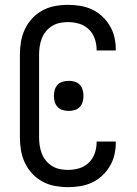

<svg xmlns="http://www.w3.org/2000/svg" viewBox="-20 -763 565 791"><path d="M260 8Q233 8 206 3Q179 -2 155 -15Q131 -28 112.5 -48Q94 -68 82.5 -92.5Q71 -117 66.5 -143.5Q62 -170 62 -197V-538Q62 -565 66.5 -591.5Q71 -618 82.5 -642.5Q94 -667 112.5 -687Q131 -707 155 -720Q179 -733 206 -738Q233 -743 260 -743Q285 -743 310 -739Q335 -735 358 -724.5Q381 -714 400 -696.5Q419 -679 432 -657.5Q445 -636 451 -611Q457 -586 457 -561V-555H378V-559Q378 -582 370 -604.5Q362 -627 345 -643Q328 -659 305.5 -665.5Q283 -672 260 -672Q243 -672 226 -668.5Q209 -665 194.5 -656Q180 -647 169 -633.5Q158 -620 152 -604Q146 -588 143.5 -571.5Q141 -555 141 -538V-197Q141 -180 143.5 -163.5Q146 -147 152 -131Q158 -115 169 -101.5Q180 -88 194.5 -79Q209 -70 226 -66.5Q243 -63 260 -63Q283 -63 305.5 -69.5Q328 -76 345 -92Q362 -108 370 -130.5Q378 -153 378 -176V-180H457V-174Q457 -149 451 -124Q445 -99 432 -77.5Q419 -56 400 -38.5Q381 -21 358 -10.5Q335 0 310 4Q285 8 260 8ZM263 -306Q251 -306 238.5 -309.5Q226 -313 217.5 -322Q209 -331 205.5 -343.5Q202 -356 202 -368Q202 -380 205.5 -392.5Q209 -405 217.5 -414Q226 -423 238.5 -426.5Q251 -430 263 -430Q275 -430 287.5 -426.5Q300 -423 308.5 -414Q317 -405 320.5 -392.5Q324 -380 324 -368Q324 -356 320.5 -343.5Q317 -331 308.5 -322Q300 -313 287.5 -309.5Q275 -306 263 -306Z"/></svg>

Font: Iosevka Pride
Style: Regular
Weight: 400
Monospace: yes
Designer: Belleve Invis
Foundry: Belleve Invis
Version: Version 30.3.1; ttfautohint (v1.8.4)